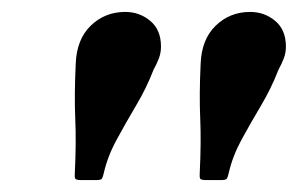

<svg xmlns="http://www.w3.org/2000/svg" viewBox="-20 -784 500 322"><path d="M237.5 -667Q225.5 -636 208.2 -607Q191 -578 175.8 -550Q160.5 -522 154 -493.5Q152.5 -487 151 -484.5Q149.5 -482 141.5 -482H116Q107 -482 106 -484.8Q105 -487.5 105.5 -494.5Q108 -545.5 106.2 -585.2Q104.5 -625 107 -677Q108.5 -718 132.2 -741Q156 -764 190 -764Q214 -764 232 -749Q250 -734 250 -706Q250 -695.5 246.5 -686.2Q243 -677 237.5 -667ZM447 -667Q435 -636 417.8 -607Q400.5 -578 385.2 -550Q370 -522 363.5 -493.5Q362 -487 360.5 -484.5Q359 -482 351 -482H325.5Q316.5 -482 315.5 -484.8Q314.5 -487.5 315 -494.5Q317.5 -545.5 315.8 -585.2Q314 -625 316.5 -677Q318 -718 341.8 -741Q365.5 -764 399.5 -764Q423.5 -764 441.5 -749Q459.5 -734 459.5 -706Q459.5 -695.5 456 -686.2Q452.5 -677 447 -667Z"/></svg>

Font: Besley* Narrow Semi
Style: Italic
Weight: 600
Width: 4
Italic angle: -13°
Designer: Owen Earl
Foundry: indestructible type*
Version: Version 3.000; ttfautohint (v1.8.3)